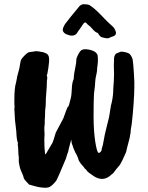

<svg xmlns="http://www.w3.org/2000/svg" viewBox="-20 -862 700 909"><path d="M373 -842Q398 -842 405 -837Q429 -821 454 -795Q495 -752 507 -742.5Q519 -733 524.5 -721.5Q530 -710 529 -704Q528 -698 524 -694.5Q520 -691 511.5 -688.5Q503 -686 496 -682Q489 -678 465 -685Q455 -685 443 -706Q431 -709 419 -723.5Q407 -738 394 -747Q388 -756 383 -755.5Q378 -755 373.5 -748Q369 -741 363.5 -733Q358 -725 355.5 -721.5Q353 -718 350 -714Q345 -705 343 -703Q327 -686 297 -699Q288 -701 280.5 -710.5Q273 -720 282 -737Q282 -742 316 -784Q350 -826 354 -830Q359 -838 373 -842ZM442 -601Q446 -577 440 -540Q440 -529 438 -518Q431 -488 431 -478Q431 -464 425 -418Q423 -384 423 -313Q423 -242 431 -191Q439 -140 446.5 -138.5Q454 -137 461 -150Q460 -155 467 -176Q476 -229 487 -270Q498 -311 499 -323Q500 -330 505 -361Q514 -393 516 -428V-436Q520 -490 520 -512Q520 -534 519 -549L520 -586Q521 -599 529 -608Q530 -608 536.5 -611Q543 -614 549.5 -616.5Q556 -619 571 -615.5Q586 -612 591 -608.5Q596 -605 599 -600Q602 -595 604 -591.5Q606 -588 608 -580Q611 -563 614 -514Q617 -465 616 -450Q615 -435 615 -413L614 -399Q614 -386 609 -327.5Q604 -269 600 -255Q598 -237 598 -233L595 -216Q595 -213 594 -210Q593 -207 588 -186.5Q583 -166 582 -164L577 -142Q557 -96 552 -90Q552 -85 532 -63L516 -42L508 -36Q469 3 421 -30L396 -48Q390 -57 380 -66Q379 -69 371 -77.5Q363 -86 357 -95.5Q351 -105 351 -108.5Q351 -112 342 -131Q336 -139 331 -153Q329 -155 323 -175Q319 -182 317 -201L305 -155Q305 -147 298 -131L292 -111Q252 -15 246 -6Q228 16 216 22.5Q204 29 180 26Q161 25 118 12L102 -5Q92 -15 90 -29Q80 -52 76.5 -61Q73 -70 69 -95V-120Q67 -123 66 -161Q64 -177 64 -180L65 -187Q59 -193 57 -242L56 -249Q56 -252 55 -259Q54 -266 51 -293L48 -345Q50 -355 48 -371V-390Q48 -447 56 -471L60 -491Q60 -495 62 -502Q65 -515 69 -528.5Q73 -542 75 -558.5Q77 -575 82 -582.5Q87 -590 98 -601Q109 -612 117 -615Q135 -618 140 -618Q151 -622 177 -616Q185 -616 201 -608Q211 -601 212 -588Q214 -574 209 -540.5Q204 -507 201 -504Q206 -499 202 -479Q202 -454 199.5 -427.5Q197 -401 197 -394V-382Q196 -373 196 -359Q193 -343 193 -309Q191 -286 192 -279L190 -259V-245Q190 -233 191 -228Q189 -205 190.5 -168Q192 -131 196 -131L229 -187Q233 -196 244 -234L280 -302Q291 -334 293 -338L300 -355Q305 -357 307.5 -368Q310 -379 314.5 -395Q319 -411 320 -441.5Q321 -472 329 -488Q329 -509 340 -561Q342 -577 342 -585Q352 -612 363 -622.5Q374 -633 404.5 -626.5Q435 -620 442 -601Z"/></svg>

Font: Caveat Brush
Style: Regular
Weight: 400
Designer: Pablo Impallari
Foundry: Creative Lab NY
Version: Version 1.096; ttfautohint (v1.3)